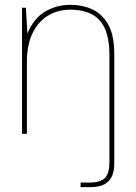

<svg xmlns="http://www.w3.org/2000/svg" viewBox="-20 -553 561 793"><path d="M71 0V-521H87L93 -414Q119 -477 166 -505Q213 -533 270 -533Q324 -533 365 -512.5Q406 -492 429 -448Q452 -404 452 -330V123Q452 153 442.5 174.5Q433 196 411.5 208Q390 220 353 220H313V201H349Q396 201 414 181.5Q432 162 432 118V-325Q432 -423 392.5 -468Q353 -513 270 -513Q218 -513 177.5 -488Q137 -463 114 -415Q91 -367 91 -296V0Z"/></svg>

Font: DM Sans 10pt Thin
Style: Regular
Weight: 250
Version: Version 4.004;gftools[0.9.30]